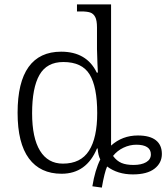

<svg xmlns="http://www.w3.org/2000/svg" viewBox="-20 -780 756 873"><path d="M400 67Q412 -7 436 -55Q426 -74 424 -105H421Q373 10 260 10Q163 10 111.5 -59.5Q60 -129 60 -267Q60 -406 110 -475.5Q160 -545 258 -545Q374 -545 420 -450H425L423 -493L421 -557V-655Q421 -687 413 -702.5Q405 -718 390.5 -723Q376 -728 349 -728H330V-760H485V-118Q536 -164 607 -164Q661 -164 688.5 -142.5Q716 -121 716 -80Q716 -39 682.5 -13Q649 13 584 13Q515 13 467 -23Q455 4 443 73ZM422 -266Q422 -385 387.5 -441.5Q353 -498 268 -498Q193 -498 159.5 -439.5Q126 -381 126 -265Q126 -153 162 -94.5Q198 -36 266 -36Q347 -36 384.5 -94.5Q422 -153 422 -266ZM666 -78Q666 -100 649 -111Q632 -122 600 -122Q570 -122 541.5 -108.5Q513 -95 494 -71Q511 -48 532.5 -39Q554 -30 587 -30Q623 -30 644.5 -42.5Q666 -55 666 -78Z"/></svg>

Font: Noto Serif Light
Style: Regular
Weight: 300
Designer: Monotype Design Team
Foundry: Monotype Imaging Inc.
Version: Version 1.001